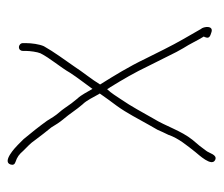

<svg xmlns="http://www.w3.org/2000/svg" viewBox="-60 -486 573 492"><g transform="rotate(90 226.0 -240.5)"><path d="M101.5 -3C107.2 -3 111 -7.4 111 -13V-21C111 -31.3 113.6 -50.1 117 -58C129.4 -82.8 152.8 -109.1 167 -134C179.1 -152.8 195.1 -172.9 208 -191V-192C215.7 -179.2 223.9 -162.1 233 -153C241.5 -143.1 249.4 -132.4 257 -121C264.6 -109.6 272.6 -102.8 280 -91L290 -75C302.6 -57.4 323.1 -31.3 337 -15L352 0C358.4 6.4 395 40.7 402 18.5C404 12.2 402 8 396 6C382.2 1.4 376.1 -3.6 367 -14L352 -29C348 -33 343.7 -38.3 339 -45C330.8 -56.2 315.3 -76.1 307 -86L297 -102C293 -108 289 -113.3 285 -118C272 -133.1 261.4 -150.7 248 -166C237.5 -176.5 229.4 -194.3 221 -209L220 -210C229.6 -224.3 242.1 -240.6 251.5 -253.5C270.8 -280.1 284.6 -308.3 301 -337L313 -358C316.6 -366.4 321.8 -377.6 326 -386C334.7 -412.1 354.2 -434.7 370 -455C376.2 -463 409.4 -497.4 390 -506C376.9 -511.8 373.1 -490.4 367 -483C358.8 -471.5 349.3 -459.4 339 -448C315 -418 304.4 -380.1 284 -347C267.6 -318.4 253.5 -291.4 235 -264.5C227.7 -253.9 219.1 -239.1 209 -229C207.7 -231.7 206 -234.3 204 -237C184.2 -269.1 166.6 -299.1 149 -336L125 -384C117 -400.7 110 -414 104 -424C92.3 -442.2 85.3 -458.6 74 -477C75.3 -478.3 76 -479.7 76 -481C80.1 -491.2 72.2 -493.3 64 -496C44.9 -503.2 48.1 -475.9 55 -469C74.1 -435.5 88.4 -412.2 107 -375L131 -327C151.5 -284.2 173.6 -248.4 197 -211C183.7 -188.9 164.9 -166.6 151 -145C134.5 -121.2 112.9 -92 99 -67C93.8 -55.7 91 -35.7 91 -21V-13C91 -7.5 95.8 -3 101.5 -3Z"/></g></svg>

Font: HoneyBee
Style: UltLit
Weight: 100
Foundry: Cannot Into Space Fonts
Version: Version 0.89